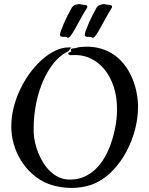

<svg xmlns="http://www.w3.org/2000/svg" viewBox="-20 -923 730 938"><path d="M653.8 -419.9Q654.3 -414.6 654.3 -409.7Q654.3 -404.8 654.3 -399.4Q654.3 -346.7 639.9 -291Q625.5 -235.4 599.1 -185.3Q572.8 -135.3 535.2 -94.5Q497.6 -53.7 451.2 -30.8Q423.8 -17.6 392.1 -11.2Q360.4 -4.9 328.1 -4.9Q304.7 -4.9 282 -8.3Q259.3 -11.7 238.8 -17.1Q192.9 -30.3 156.5 -57.9Q120.1 -85.4 94.2 -121.6Q68.4 -157.7 53.5 -199.5Q38.6 -241.2 36.1 -282.2Q35.6 -288.1 35.4 -293.9Q35.2 -299.8 35.2 -305.7Q35.2 -351.1 46.4 -396.2Q57.6 -441.4 76.9 -482.7Q96.2 -523.9 121.8 -560.1Q147.5 -596.2 176.5 -623.5Q205.6 -650.9 236.1 -668.2Q266.6 -685.5 295.9 -689.9Q299.8 -690.4 301 -690.7Q302.2 -690.9 302.7 -690.9Q303.2 -690.9 303.7 -690.7Q304.2 -690.4 306.2 -690.9Q317.4 -691.9 322.3 -691.4Q327.1 -690.9 328.1 -689.9Q329.1 -688.5 327.9 -688Q326.7 -687.5 324.2 -686Q323.2 -686 322 -685.5Q320.8 -685.1 321.8 -684.1Q322.8 -681.6 319.8 -679.7Q316.9 -677.7 315.9 -676.8Q314.9 -675.8 315.4 -675.3Q315.9 -674.8 316.2 -674.8Q316.4 -674.8 316.2 -674.3Q315.9 -673.8 314 -672.9Q308.1 -668.9 301.5 -665.8Q294.9 -662.6 288.1 -658.2Q252.9 -632.8 226.1 -592.8Q199.2 -552.7 181.2 -504.4Q163.1 -456.1 153.8 -402.6Q144.5 -349.1 144.5 -296.9Q144.5 -290 144.5 -283.4Q144.5 -276.9 145 -270Q146 -249 151.9 -224.1Q157.7 -199.2 167.7 -174.6Q177.7 -149.9 192.1 -127Q206.5 -104 225.1 -86.2Q243.7 -68.4 266.6 -57.4Q289.6 -46.4 316.9 -45.9Q357.9 -44.4 390.6 -59.1Q423.3 -73.7 448.5 -98.4Q473.6 -123 491.7 -155Q509.8 -187 521.7 -220.9Q533.7 -254.9 540.5 -287.8Q547.4 -320.8 549.8 -347.2Q550.8 -357.4 551.3 -367.9Q551.8 -378.4 551.8 -388.2Q551.8 -450.7 535.4 -499.5Q519 -548.3 491.9 -582Q464.8 -615.7 429.7 -634Q394.5 -652.3 356.9 -653.8Q353 -654.3 347.7 -654.1Q342.3 -653.8 336.7 -653.8Q331.1 -653.8 326.9 -653.6Q322.8 -653.3 321.8 -653.8Q315.4 -656.7 314 -658.2L313 -659.2Q313 -663.1 314.9 -665L319.8 -667.5Q322.3 -668.5 324.5 -669.7Q326.7 -670.9 328.1 -671.9Q329.1 -673.3 327.6 -674.1Q326.2 -674.8 326.2 -678.2Q325.2 -680.7 327.6 -682.9Q330.1 -685.1 331.1 -685.1Q335.4 -686.5 337.2 -686.8Q338.9 -687 341.8 -687Q346.7 -687.5 349.9 -688.2Q353 -689 355.7 -689.9Q358.4 -690.9 361.8 -691.7Q365.2 -692.4 371.1 -692.9Q375.5 -693.8 380.9 -693.8Q386.2 -693.8 397 -694.8Q439 -695.8 473.9 -685.3Q508.8 -674.8 536.9 -655.3Q564.9 -635.7 585.9 -609.1Q606.9 -582.5 621.3 -551.5Q635.7 -520.5 643.8 -486.8Q651.9 -453.1 653.8 -419.9ZM402.3 -879.4Q388.7 -858.9 375.5 -834.5Q362.3 -810.1 350.3 -788.6Q338.4 -767.1 328.6 -752.7Q318.8 -738.3 312 -738.3Q309.1 -738.3 308.3 -739.7Q307.6 -741.2 305.2 -742.2Q302.2 -743.2 296.9 -742.9Q291.5 -742.7 286.1 -742.9Q280.8 -743.2 276.9 -745.4Q272.9 -747.6 272.9 -753.4Q272.9 -759.3 278.3 -774.4Q283.7 -789.6 292.2 -809.1Q300.8 -828.6 311.3 -849.6Q321.8 -870.6 332 -888.2Q335.9 -891.1 340.1 -895.3Q344.2 -899.4 348.1 -899.4Q350.6 -899.4 357.2 -901.4Q363.8 -903.3 366.2 -903.3Q366.7 -903.3 370.1 -902.6Q373.5 -901.9 377.2 -901.1Q380.9 -900.4 384 -899.9Q387.2 -899.4 388.2 -899.4Q388.7 -899.4 392.8 -899.4Q397 -899.4 401.1 -897.7Q405.3 -896 406.5 -891.8Q407.7 -887.7 402.3 -879.4ZM522.9 -879.4Q509.8 -858.9 496.6 -834.5Q483.4 -810.1 471.4 -788.6Q459.5 -767.1 449.7 -752.7Q439.9 -738.3 433.1 -738.3Q430.2 -738.3 429.4 -739.7Q428.7 -741.2 426.3 -742.2Q423.3 -743.2 417.7 -742.9Q412.1 -742.7 407 -742.9Q401.9 -743.2 397.9 -745.4Q394 -747.6 394 -753.4Q394 -759.3 399.4 -774.4Q404.8 -789.6 413.3 -809.1Q421.9 -828.6 432.4 -849.6Q442.9 -870.6 453.1 -888.2Q457 -891.1 461.2 -895.3Q465.3 -899.4 469.2 -899.4Q471.7 -899.4 478.3 -901.4Q484.9 -903.3 487.3 -903.3Q487.8 -903.3 491.2 -902.6Q494.6 -901.9 498.3 -901.1Q502 -900.4 505.1 -899.9Q508.3 -899.4 509.3 -899.4Q509.8 -899.4 513.9 -899.4Q518.1 -899.4 522 -897.7Q525.9 -896 527.3 -891.8Q528.8 -887.7 522.9 -879.4Z"/></svg>

Font: Oregano
Style: Regular
Weight: 400
Version: Version 1.000